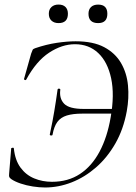

<svg xmlns="http://www.w3.org/2000/svg" viewBox="-20 -819 602 851"><path d="M179.6 12Q154.2 12 125.4 7.5Q96.6 3 71.2 -5.6Q45.8 -14.2 29.8 -25.2Q22.8 -30.6 21.1 -34.5Q19.4 -38.4 20.4 -48.4L29.6 -161Q29.6 -163.2 35.4 -164.1Q41.2 -165 41.4 -161Q46.8 -109 70.9 -76.2Q95 -43.4 131.6 -28.3Q168.2 -13.2 210.2 -13.2Q281.8 -13.2 334.4 -47.9Q387 -82.6 421.2 -146.7Q455.4 -210.8 470.4 -298.4Q488.2 -399.4 472.6 -472Q457 -544.6 415.5 -583.8Q374 -623 312.2 -623Q254.8 -623 197.8 -585.6Q140.8 -548.2 96.6 -466.8Q94.8 -462.8 90.2 -464.5Q85.6 -466.2 86.6 -469.4L118 -581.2Q122.8 -594.2 124.7 -598.1Q126.6 -602 135.4 -605.2Q185.2 -622.2 231.5 -629.1Q277.8 -636 315.2 -636Q393 -636 441.9 -609.9Q490.8 -583.8 516.4 -539.7Q542 -495.6 547.3 -440.1Q552.6 -384.6 541.8 -325.6Q527 -245.4 491.3 -183Q455.6 -120.6 405.6 -77Q355.6 -33.4 297.5 -10.7Q239.4 12 179.6 12ZM212.8 -221.6Q211.8 -217.6 205.8 -218.5Q199.8 -219.4 200.8 -223.4Q208.4 -259.8 212.5 -280.8Q216.6 -301.8 220.6 -326.2Q224.8 -348.8 227.9 -371.9Q231 -395 235.2 -422Q236.2 -426.6 242.2 -426Q248.2 -425.4 247.2 -420.6Q242.2 -382 264.5 -359.1Q286.8 -336.2 350.8 -336.2H512.2L508 -315.4H345Q303.2 -315.4 276.2 -307.1Q249.2 -298.8 234.3 -278.7Q219.4 -258.6 212.8 -221.6ZM239.4 -716.6Q220 -716.6 208.2 -727.5Q196.4 -738.4 196.4 -758Q196.4 -777.2 208.2 -788Q220 -798.8 239.4 -798.8Q259.6 -798.8 270.3 -788Q281 -777.2 281 -758Q281 -716.6 239.4 -716.6ZM415 -716.6Q372.2 -716.6 372.2 -758Q372.2 -777.2 383.5 -787.9Q394.8 -798.6 415 -798.6Q455.8 -798.6 455.8 -758Q455.8 -716.6 415 -716.6Z"/></svg>

Font: Cormorant Infant Light
Style: Italic
Weight: 300
Italic angle: -10°
Designer: Christian Thalmann (Catharsis Fonts)
Foundry: Catharsis Fonts
Version: Version 4.001